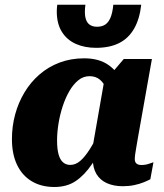

<svg xmlns="http://www.w3.org/2000/svg" viewBox="-20 -764 680 798"><path d="M512.2 -313.4 432.8 -334.2Q431.2 -368.8 421.5 -394.1Q411.8 -419.4 394.6 -433.4Q377.4 -447.4 352 -447.4Q326.4 -447.4 305.5 -430.5Q284.6 -413.6 268.2 -385.2Q251.8 -356.8 240.4 -321.8Q229 -286.8 223.1 -250.1Q217.2 -213.4 217.2 -180.8Q217.2 -144.8 223.4 -122.4Q229.6 -100 242 -89.3Q254.4 -78.6 272.2 -78.6Q293.8 -78.6 313.1 -94.9Q332.4 -111.2 353 -143.6Q373.6 -176 396.2 -222.8L426.2 -193.6Q393.6 -128.4 362.5 -82.3Q331.4 -36.2 294.7 -11.5Q258 13.2 206 13.2Q151.8 13.2 112.1 -10.5Q72.4 -34.2 51 -78.7Q29.6 -123.2 29.6 -186Q29.6 -239 43 -288.4Q56.4 -337.8 81.9 -380.2Q107.4 -422.6 144.2 -454.5Q181 -486.4 227.8 -504Q274.6 -521.6 330 -521.6Q392 -521.6 431.4 -493.5Q470.8 -465.4 490.7 -418.6Q510.6 -371.8 512.2 -313.4ZM611.4 -518.8 553.6 -193.4Q550 -171.8 546.9 -154.5Q543.8 -137.2 542 -124.1Q540.2 -111 540.2 -102.8Q540.2 -89.8 547.6 -84Q555 -78.2 567.4 -78.2Q585 -78.2 598.9 -83.3Q612.8 -88.4 617.8 -89.6L604.8 -19Q594.2 -13.2 576.9 -6.2Q559.6 0.8 537.7 5.4Q515.8 10 490.4 10Q452.6 10 424.3 -2.7Q396 -15.4 380.8 -40.8Q365.6 -66.2 365.6 -104.6Q365.6 -112 366.4 -120.1Q367.2 -128.2 369.2 -141.2L357.6 -110.8L415 -438.8L423.4 -435.4L494.4 -518.8ZM379 -565.2Q436 -565.2 475.3 -585.1Q514.6 -605 537.5 -645.1Q560.4 -685.2 567 -744.4H451Q447.6 -710.2 439.1 -690.3Q430.6 -670.4 417 -661.6Q403.4 -652.8 383 -652.8Q363.8 -652.8 351.5 -662.2Q339.2 -671.6 334.9 -691.7Q330.6 -711.8 335 -744.4H218Q217 -736.4 216.5 -729.9Q216 -723.4 216 -716.4Q216 -665.6 237.1 -631.8Q258.2 -598 295.1 -581.6Q332 -565.2 379 -565.2Z"/></svg>

Font: Roboto Serif 20pt
Style: Italic
Weight: 400
Italic angle: -10°
Designer: Greg Gazdowicz
Foundry: Commercial Type
Version: Version 1.008